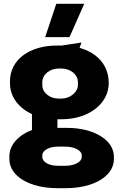

<svg xmlns="http://www.w3.org/2000/svg" viewBox="-20 -770 627 1003"><path d="M343 -576 420 -750H274L216 -576ZM406 -548C403 -540 399 -531 396 -520C367 -528 336 -532 302 -532H277C136 -532 32 -460 32 -344V-336C32 -265 77 -206 147 -174V-91C76 -64 29 -13 29 46V61C29 152 137 213 280 213H324C468 213 575 151 575 61V49C575 -40 469 -102 330 -102H280V-147H302C443 -147 548 -228 548 -336C548 -460 443 -532 302 -532ZM201 -341C201 -383 243 -412 286 -412H301C345 -412 387 -383 387 -341V-326C387 -287 345 -255 301 -255H286C243 -255 201 -283 201 -326ZM201 41C201 17 234 -4 282 -4H322C372 -4 407 18 407 41V51C407 74 372 96 322 96H282C234 96 201 75 201 51Z"/></svg>

Font: Fixel Display ExtraBold
Style: Regular
Weight: 800
Designer: AlfaBravo + MacPaw
Foundry: Kyrylo Tkachov, Marchela Mozhyna, Serhii Makarenko, Maria Weinstein, Zakhar Kryvoshyya
Version: Version 1.211